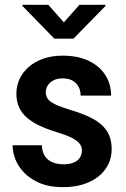

<svg xmlns="http://www.w3.org/2000/svg" viewBox="-20 -770 524 800"><path d="M321.3 -142.6Q321.3 -158.7 312 -171.1Q302.7 -183.6 280.5 -195.1Q258.3 -206.5 218.3 -218.8Q179.2 -230.5 147.9 -244.9Q116.7 -259.3 94.2 -278.1Q71.8 -296.9 60.1 -321.8Q48.3 -346.7 48.3 -379.4Q48.3 -412.1 61.5 -440.7Q74.7 -469.2 99.9 -491.2Q125 -513.2 160.6 -525.6Q196.3 -538.1 241.2 -538.1Q304.2 -538.1 349.4 -516.6Q394.5 -495.1 418.7 -457.5Q442.9 -419.9 442.9 -371.6H315.9Q315.9 -391.6 307.9 -407.7Q299.8 -423.8 283.2 -433.6Q266.6 -443.4 241.2 -443.4Q218.8 -443.4 203.1 -435.3Q187.5 -427.2 179.2 -414.3Q170.9 -401.4 170.9 -384.8Q170.9 -373 175.8 -363.5Q180.7 -354 191.7 -345.9Q202.6 -337.9 221.4 -330.1Q240.2 -322.3 268.6 -313.5Q324.2 -297.4 363.8 -276.9Q403.3 -256.3 424.3 -225.6Q445.3 -194.8 445.3 -148.4Q445.3 -113.3 430.9 -84.5Q416.5 -55.7 389.9 -34.4Q363.3 -13.2 325.9 -1.7Q288.6 9.8 242.2 9.8Q174.3 9.8 127.4 -15.9Q80.6 -41.5 56.6 -81.3Q32.7 -121.1 32.7 -164.6H154.3Q155.8 -134.8 168.5 -117.4Q181.2 -100.1 201.2 -92.8Q221.2 -85.4 244.1 -85.4Q269.5 -85.4 286.6 -92.5Q303.7 -99.6 312.5 -112.5Q321.3 -125.5 321.3 -142.6ZM181.2 -750 246.1 -676.8 311 -750H419.4V-745.1L286.1 -608.9H206.5L73.2 -745.6V-750Z"/></svg>

Font: Roboto SemiCondensed SemiBold
Style: Regular
Weight: 600
Width: 4
Designer: Christian Robertson
Foundry: Google
Version: Version 3.009; 2024